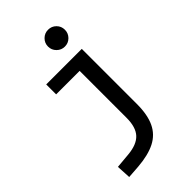

<svg xmlns="http://www.w3.org/2000/svg" viewBox="-289 -836 1163 1163"><g transform="rotate(-45 293.0 -254.5)"><path d="M87.9 234.4 83 142.6 180.7 133.8Q259.3 126.5 294.7 87.9Q330.1 49.3 330.1 -30.3V-187.5H433.6V-45.9Q433.6 46.4 406.2 104.2Q378.9 162.1 320.8 191.7Q262.7 221.2 170.9 228.5ZM128.9 -432.6V-517.6H337.9V-432.6ZM330.1 -170.9V-517.6H433.6V-170.9ZM371.1 -599.6Q341.3 -599.6 320.1 -620.8Q298.8 -642.1 298.8 -671.9Q298.8 -702.1 320.1 -723.1Q341.3 -744.1 371.1 -744.1Q401.4 -744.1 422.4 -723.1Q443.4 -702.1 443.4 -671.9Q443.4 -642.1 422.4 -620.8Q401.4 -599.6 371.1 -599.6Z"/></g></svg>

Font: Cascadia Code PL
Style: Regular
Weight: 400
Monospace: yes
Designer: Aaron Bell
Foundry: Saja Typeworks
Version: Version 2102.003